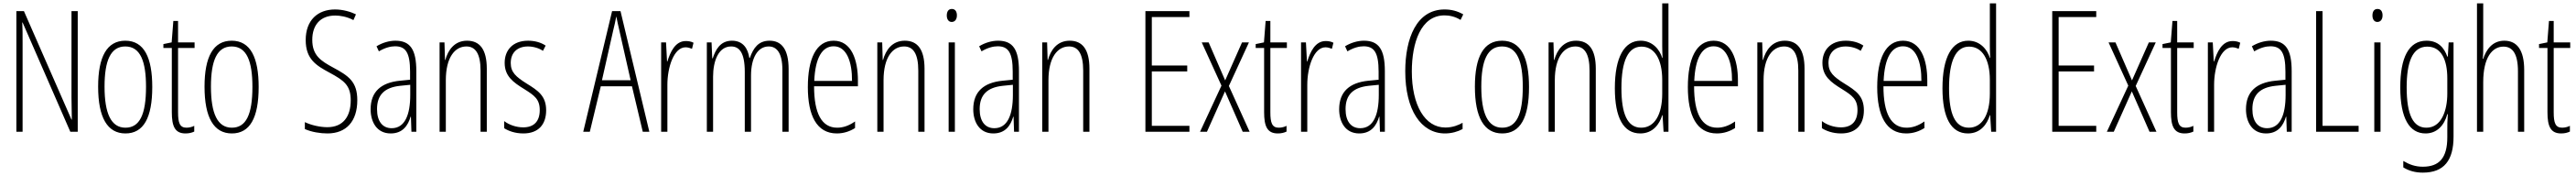

<svg xmlns="http://www.w3.org/2000/svg" viewBox="-20 -780 15277 1042"><path d="M441 0V-714H404V-202C404 -172 405 -120 406 -72H404L122 -714H77V0H114V-526C114 -579 114 -615 112 -647H114L397 0Z M883 -265C883 -437 836 -539 723 -539C614 -539 562 -444 562 -267C562 -84 617 10 724 10C831 10 883 -82 883 -265ZM600 -267C600 -421 636 -505 723 -505C813 -505 846 -416 846 -266C846 -101 808 -24 724 -24C639 -24 600 -108 600 -267Z M1086 -24C1046 -24 1036 -53 1036 -115V-496H1134V-529H1036V-656H1008L998 -529L949 -519V-496H999V-116C999 -33 1017 10 1080 10C1101 10 1117 6 1132 -1V-35C1121 -29 1103 -24 1086 -24Z M1514 -265C1514 -437 1467 -539 1354 -539C1245 -539 1193 -444 1193 -267C1193 -84 1248 10 1355 10C1462 10 1514 -82 1514 -265ZM1231 -267C1231 -421 1267 -505 1354 -505C1444 -505 1477 -416 1477 -266C1477 -101 1439 -24 1355 -24C1270 -24 1231 -108 1231 -267Z M2099 -187C2099 -297 2047 -331 1956 -380C1884 -419 1832 -451 1832 -544C1832 -632 1880 -688 1968 -688C1996 -688 2037 -682 2076 -661L2091 -695C2061 -710 2014 -724 1967 -724C1864 -724 1793 -660 1793 -543C1793 -429 1856 -392 1934 -350C2021 -303 2060 -275 2060 -186C2060 -90 2015 -27 1921 -27C1878 -27 1825 -39 1788 -57V-16C1828 2 1880 10 1922 10C2034 10 2099 -62 2099 -187Z M2325 -539C2288 -539 2247 -527 2213 -506L2227 -476C2264 -498 2297 -506 2323 -506C2386 -506 2412 -468 2412 -356V-308L2351 -302C2241 -291 2178 -238 2178 -133C2178 -59 2214 10 2297 10C2369 10 2400 -38 2415 -89H2417L2420 0H2449V-359C2449 -487 2413 -539 2325 -539ZM2353 -272 2413 -278V-218C2413 -100 2381 -21 2303 -21C2249 -21 2216 -61 2216 -134C2216 -218 2260 -262 2353 -272Z M2750 -539C2675 -539 2637 -483 2621 -425H2619L2616 -529H2587V0H2624V-305C2624 -439 2677 -505 2746 -505C2799 -505 2830 -463 2830 -362V0H2867V-373C2867 -488 2825 -539 2750 -539Z M3219 -127C3219 -213 3170 -244 3104 -285C3040 -325 3009 -352 3009 -407C3009 -470 3050 -505 3111 -505C3143 -505 3177 -495 3200 -479L3216 -510C3188 -529 3151 -539 3112 -539C3019 -539 2973 -481 2973 -408C2973 -329 3023 -293 3090 -252C3149 -215 3181 -193 3181 -128C3181 -63 3148 -26 3083 -26C3041 -26 2999 -41 2970 -63V-21C2995 -5 3034 10 3084 10C3173 10 3219 -43 3219 -127Z M3792 0H3831L3660 -714H3610L3439 0H3478L3543 -269H3728ZM3654 -596 3720 -305H3550L3616 -597C3624 -631 3630 -654 3635 -683C3641 -654 3646 -630 3654 -596Z M4047 -537C3984 -537 3955 -471 3938 -416H3936L3930 -529H3901V0H3938V-278C3938 -381 3976 -500 4046 -500C4060 -500 4075 -495 4084 -491L4093 -527C4078 -535 4061 -537 4047 -537Z M4544 -539C4479 -539 4448 -497 4427 -437H4424C4416 -491 4388 -539 4321 -539C4250 -539 4223 -483 4207 -435H4204L4200 -529H4172V0H4209V-326C4209 -417 4240 -505 4316 -505C4363 -505 4397 -471 4397 -354V0H4434V-332C4434 -438 4474 -505 4539 -505C4586 -505 4620 -467 4620 -367V0H4657V-371C4657 -487 4616 -539 4544 -539Z M4924 -539C4821 -539 4771 -433 4771 -264C4771 -97 4823 10 4943 10C4985 10 5021 -3 5051 -22V-61C5015 -36 4981 -24 4945 -24C4853 -24 4808 -109 4808 -269H5068V-303C5068 -425 5030 -539 4924 -539ZM4924 -506C5002 -506 5034 -412 5033 -301H4809C4815 -439 4857 -506 4924 -506Z M5346 -539C5271 -539 5233 -483 5217 -425H5215L5212 -529H5183V0H5220V-305C5220 -439 5273 -505 5342 -505C5395 -505 5426 -463 5426 -362V0H5463V-373C5463 -488 5421 -539 5346 -539Z M5625 -727C5603 -727 5595 -709 5595 -688C5595 -667 5605 -650 5624 -650C5643 -650 5655 -665 5655 -689C5655 -709 5647 -727 5625 -727ZM5643 -529H5606V0H5643Z M5899 -539C5862 -539 5821 -527 5787 -506L5801 -476C5838 -498 5871 -506 5897 -506C5960 -506 5986 -468 5986 -356V-308L5925 -302C5815 -291 5752 -238 5752 -133C5752 -59 5788 10 5871 10C5943 10 5974 -38 5989 -89H5991L5994 0H6023V-359C6023 -487 5987 -539 5899 -539ZM5927 -272 5987 -278V-218C5987 -100 5955 -21 5877 -21C5823 -21 5790 -61 5790 -134C5790 -218 5834 -262 5927 -272Z M6324 -539C6249 -539 6211 -483 6195 -425H6193L6190 -529H6161V0H6198V-305C6198 -439 6251 -505 6320 -505C6373 -505 6404 -463 6404 -362V0H6441V-373C6441 -488 6399 -539 6324 -539Z M7034 0V-35H6811V-357H7021V-392H6811V-679H7034V-714H6773V0Z M7224 -273 7097 0H7138L7245 -239L7350 0H7391L7268 -271L7387 -529H7346L7246 -304L7148 -529H7107Z M7564 -24C7524 -24 7514 -53 7514 -115V-496H7612V-529H7514V-656H7486L7476 -529L7427 -519V-496H7477V-116C7477 -33 7495 10 7558 10C7579 10 7595 6 7610 -1V-35C7599 -29 7581 -24 7564 -24Z M7842 -537C7779 -537 7750 -471 7733 -416H7731L7725 -529H7696V0H7733V-278C7733 -381 7771 -500 7841 -500C7855 -500 7870 -495 7879 -491L7888 -527C7873 -535 7856 -537 7842 -537Z M8069 -539C8032 -539 7991 -527 7957 -506L7971 -476C8008 -498 8041 -506 8067 -506C8130 -506 8156 -468 8156 -356V-308L8095 -302C7985 -291 7922 -238 7922 -133C7922 -59 7958 10 8041 10C8113 10 8144 -38 8159 -89H8161L8164 0H8193V-359C8193 -487 8157 -539 8069 -539ZM8097 -272 8157 -278V-218C8157 -100 8125 -21 8047 -21C7993 -21 7960 -61 7960 -134C7960 -218 8004 -262 8097 -272Z M8547 -689C8576 -689 8610 -682 8642 -662L8658 -695C8623 -715 8587 -724 8547 -724C8380 -724 8314 -551 8314 -358C8314 -130 8407 10 8550 10C8589 10 8627 -1 8654 -16V-53C8631 -40 8596 -25 8552 -25C8430 -25 8353 -158 8353 -357C8353 -526 8406 -689 8547 -689Z M9048 -265C9048 -437 9001 -539 8888 -539C8779 -539 8727 -444 8727 -267C8727 -84 8782 10 8889 10C8996 10 9048 -82 9048 -265ZM8765 -267C8765 -421 8801 -505 8888 -505C8978 -505 9011 -416 9011 -266C9011 -101 8973 -24 8889 -24C8804 -24 8765 -108 8765 -267Z M9327 -539C9252 -539 9214 -483 9198 -425H9196L9193 -529H9164V0H9201V-305C9201 -439 9254 -505 9323 -505C9376 -505 9407 -463 9407 -362V0H9444V-373C9444 -488 9402 -539 9327 -539Z M9708 10C9783 10 9822 -45 9838 -98H9840L9846 0H9875V-760H9838V-506C9838 -484 9839 -463 9840 -437H9838C9823 -487 9780 -539 9710 -539C9613 -539 9557 -441 9557 -258C9557 -83 9608 10 9708 10ZM9713 -24C9630 -24 9596 -109 9596 -258C9596 -420 9636 -504 9715 -504C9793 -504 9838 -428 9838 -307V-226C9838 -102 9793 -24 9713 -24Z M10143 -539C10040 -539 9990 -433 9990 -264C9990 -97 10042 10 10162 10C10204 10 10240 -3 10270 -22V-61C10234 -36 10200 -24 10164 -24C10072 -24 10027 -109 10027 -269H10287V-303C10287 -425 10249 -539 10143 -539ZM10143 -506C10221 -506 10253 -412 10252 -301H10028C10034 -439 10076 -506 10143 -506Z M10565 -539C10490 -539 10452 -483 10436 -425H10434L10431 -529H10402V0H10439V-305C10439 -439 10492 -505 10561 -505C10614 -505 10645 -463 10645 -362V0H10682V-373C10682 -488 10640 -539 10565 -539Z M11034 -127C11034 -213 10985 -244 10919 -285C10855 -325 10824 -352 10824 -407C10824 -470 10865 -505 10926 -505C10958 -505 10992 -495 11015 -479L11031 -510C11003 -529 10966 -539 10927 -539C10834 -539 10788 -481 10788 -408C10788 -329 10838 -293 10905 -252C10964 -215 10996 -193 10996 -128C10996 -63 10963 -26 10898 -26C10856 -26 10814 -41 10785 -63V-21C10810 -5 10849 10 10899 10C10988 10 11034 -43 11034 -127Z M11266 -539C11163 -539 11113 -433 11113 -264C11113 -97 11165 10 11285 10C11327 10 11363 -3 11393 -22V-61C11357 -36 11323 -24 11287 -24C11195 -24 11150 -109 11150 -269H11410V-303C11410 -425 11372 -539 11266 -539ZM11266 -506C11344 -506 11376 -412 11375 -301H11151C11157 -439 11199 -506 11266 -506Z M11651 10C11726 10 11765 -45 11781 -98H11783L11789 0H11818V-760H11781V-506C11781 -484 11782 -463 11783 -437H11781C11766 -487 11723 -539 11653 -539C11556 -539 11500 -441 11500 -258C11500 -83 11551 10 11651 10ZM11656 -24C11573 -24 11539 -109 11539 -258C11539 -420 11579 -504 11658 -504C11736 -504 11781 -428 11781 -307V-226C11781 -102 11736 -24 11656 -24Z M12412 0V-35H12189V-357H12399V-392H12189V-679H12412V-714H12151V0Z M12602 -273 12475 0H12516L12623 -239L12728 0H12769L12646 -271L12765 -529H12724L12624 -304L12526 -529H12485Z M12942 -24C12902 -24 12892 -53 12892 -115V-496H12990V-529H12892V-656H12864L12854 -529L12805 -519V-496H12855V-116C12855 -33 12873 10 12936 10C12957 10 12973 6 12988 -1V-35C12977 -29 12959 -24 12942 -24Z M13220 -537C13157 -537 13128 -471 13111 -416H13109L13103 -529H13074V0H13111V-278C13111 -381 13149 -500 13219 -500C13233 -500 13248 -495 13257 -491L13266 -527C13251 -535 13234 -537 13220 -537Z M13447 -539C13410 -539 13369 -527 13335 -506L13349 -476C13386 -498 13419 -506 13445 -506C13508 -506 13534 -468 13534 -356V-308L13473 -302C13363 -291 13300 -238 13300 -133C13300 -59 13336 10 13419 10C13491 10 13522 -38 13537 -89H13539L13542 0H13571V-359C13571 -487 13535 -539 13447 -539ZM13475 -272 13535 -278V-218C13535 -100 13503 -21 13425 -21C13371 -21 13338 -61 13338 -134C13338 -218 13382 -262 13475 -272Z M13716 0H13968V-35H13754V-714H13716Z M14080 -727C14058 -727 14050 -709 14050 -688C14050 -667 14060 -650 14079 -650C14098 -650 14110 -665 14110 -689C14110 -709 14102 -727 14080 -727ZM14098 -529H14061V0H14098Z M14371 -539C14264 -539 14215 -437 14215 -263C14215 -78 14270 10 14365 10C14433 10 14476 -38 14494 -104H14497C14494 -65 14494 -37 14494 -8V33C14494 156 14445 207 14349 207C14305 207 14271 195 14233 173V211C14267 232 14305 242 14349 242C14475 242 14531 169 14531 29V-529H14502L14497 -445H14494C14476 -496 14441 -539 14371 -539ZM14375 -504C14460 -504 14494 -423 14494 -317V-226C14494 -125 14459 -24 14370 -24C14292 -24 14253 -99 14253 -263C14253 -409 14286 -504 14375 -504Z M14707 -503V-760H14670V0H14707V-294C14707 -440 14761 -504 14827 -504C14879 -504 14913 -465 14913 -358V0H14950V-366C14950 -481 14909 -539 14832 -539C14760 -539 14724 -484 14707 -432H14704C14707 -455 14707 -472 14707 -503Z M15175 -24C15135 -24 15125 -53 15125 -115V-496H15223V-529H15125V-656H15097L15087 -529L15038 -519V-496H15088V-116C15088 -33 15106 10 15169 10C15190 10 15206 6 15221 -1V-35C15210 -29 15192 -24 15175 -24Z"/></svg>

Font: Noto Sans Armenian ExtraCondensed ExtraLight
Style: Regular
Weight: 200
Width: 2
Designer: Monotype Design Team
Foundry: Monotype Imaging Inc.
Version: Version 2.008